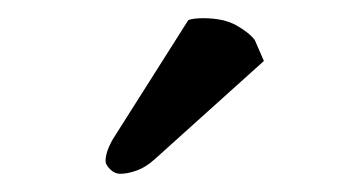

<svg xmlns="http://www.w3.org/2000/svg" viewBox="-20 -728 381 211"><path d="M187 -706Q193 -708 203 -708Q226 -708 240 -700Q254 -692 260 -684L270 -661L150 -553Q140 -544 130 -540.5Q120 -537 112 -537Q106 -537 101 -542Q96 -547 96 -551Q96 -556 98 -562Q100 -568 104 -575Z"/></svg>

Font: Libertinus Serif SemiBold
Style: Regular
Weight: 600
Designer: Philipp H. Poll, Khaled Hosny
Foundry: Caleb Maclennan
Version: Version 7.051;RELEASE